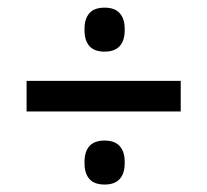

<svg xmlns="http://www.w3.org/2000/svg" viewBox="-20 -562 542 502"><path d="M452.5 -270.5H49.5V-350.5H452.5ZM253.5 -79.5Q226.5 -79.5 213.8 -94Q201 -108.5 201 -135V-139.5Q201 -165.5 213.8 -180Q226.5 -194.5 253.5 -194.5Q280 -194.5 293 -180Q306 -165.5 306 -139.5V-135Q306 -108.5 293 -94Q280 -79.5 253.5 -79.5ZM253.5 -427Q226.5 -427 213.8 -441.5Q201 -456 201 -482.5V-487Q201 -513 213.8 -527.5Q226.5 -542 253.5 -542Q280 -542 293 -527.5Q306 -513 306 -487V-482.5Q306 -456 293 -441.5Q280 -427 253.5 -427Z"/></svg>

Font: Anek Devanagari Medium Medium
Style: Regular
Weight: 500
Version: Version 1.003